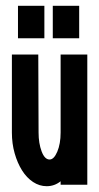

<svg xmlns="http://www.w3.org/2000/svg" viewBox="-20 -639 340 662"><path d="M189 -2V-14Q168 3 141 3Q116 3 94 -11.5Q72 -26 56 -51.5Q40 -77 30.5 -110.5Q21 -144 21 -182V-451H112L113 -182Q113 -145 123.5 -117Q134 -89 151 -89Q166 -89 177.5 -116Q189 -143 189 -182V-451H281V-2ZM253 -619V-507H162V-619ZM133 -619V-507H42V-619Z"/></svg>

Font: Fundamental  Brigade Condensed
Style: Regular
Weight: 400
Width: 3
Designer: Peter Wiegel, original typeface by Carl Albert Fahrenwaldt 1901
Foundry: Peter Wiegel
Version: Version 0.000 2012 initial release